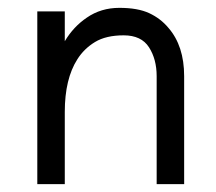

<svg xmlns="http://www.w3.org/2000/svg" viewBox="-20 -469 549 489"><path d="M379 0V-275Q379 -318 359.5 -348.5Q340 -379 295 -379Q250 -379 222 -362Q194 -345 177 -318Q145 -268 145 -184V0H75V-440H145V-364Q167 -401 201 -424Q237 -449 284 -449Q331 -449 360 -435.5Q389 -422 409 -398Q449 -352 449 -275V0Z"/></svg>

Font: Puffins on Iceburgs
Style: Regular
Weight: 400
Version: Version 1.0